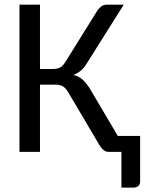

<svg xmlns="http://www.w3.org/2000/svg" viewBox="-20 -662 631 837"><path d="M154.3 -361.3H210.9Q228.5 -361.3 241.2 -367.4Q253.9 -373.5 265.1 -392.1L405.3 -617.2Q412.6 -627.4 422.1 -634.5Q431.6 -641.6 444.3 -641.6H519.5L353.5 -377.9Q342.8 -361.8 329.3 -351.6Q315.9 -341.3 300.3 -335.4Q323.2 -329.6 338.9 -315.9Q354.5 -302.2 370.1 -278.3L493.7 -69.3H590.8V129.9Q590.8 141.6 583 148.7Q575.2 155.8 562.5 155.8H509.3V0H454.1Q440.9 0 432.1 -7.1Q423.3 -14.2 415 -26.9L275.9 -262.2Q265.1 -279.3 253.4 -286.1Q241.7 -293 221.2 -293H154.3V0H64.9V-641.6H154.3Z"/></svg>

Font: Carlito
Style: Regular
Weight: 400
Designer: Lukasz Dziedzic
Foundry: tyPoland Lukasz Dziedzic
Version: Version 1.104